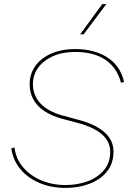

<svg xmlns="http://www.w3.org/2000/svg" viewBox="-20 -911 636 939"><path d="M301 8Q230 8 172.5 -16.5Q115 -41 79.5 -84Q44 -127 35 -185L51 -190Q57 -136 91.5 -94.5Q126 -53 180.5 -29.5Q235 -6 301 -6Q358 -6 407.5 -24Q457 -42 488 -78.5Q519 -115 519 -168Q519 -220 477.5 -255Q436 -290 359 -310L281 -331Q231 -345 196 -368.5Q161 -392 143 -425Q125 -458 125 -499Q125 -548 151.5 -586.5Q178 -625 228.5 -648Q279 -671 349 -671Q439 -671 503 -631.5Q567 -592 587 -511L572 -506Q558 -558 527 -591.5Q496 -625 451 -641Q406 -657 348 -657Q285 -657 238.5 -636Q192 -615 166.5 -579.5Q141 -544 141 -500Q141 -445 177.5 -405.5Q214 -366 286 -346L360 -326Q445 -304 490 -265Q535 -226 535 -170Q535 -111 502.5 -71.5Q470 -32 417 -12Q364 8 301 8ZM480 -891H500L389 -743H372Z"/></svg>

Font: Work Sans Thin
Style: Italic
Weight: 250
Italic angle: -13°
Designer: Wei Huang
Foundry: Wei Huang
Version: Version 2.012